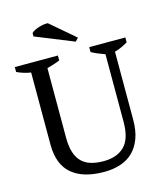

<svg xmlns="http://www.w3.org/2000/svg" viewBox="-130 -989 932 1094"><g transform="rotate(-15 336.0 -442.0)"><path d="M10 -700H264V-671Q245 -663 226 -657Q207 -651 188 -646V-237Q188 -184 199.5 -148.5Q211 -113 233 -91.5Q255 -70 287.5 -60.5Q320 -51 361 -51Q440 -51 484 -94.5Q528 -138 528 -238V-637Q505 -645 485 -653.5Q465 -662 449 -671V-700H662V-671Q643 -660 623.5 -651Q604 -642 584 -637V-236Q584 -172 567 -126Q550 -80 519.5 -50Q489 -20 445.5 -5.5Q402 9 349 9Q224 9 158 -47.5Q92 -104 92 -221V-646Q51 -652 10 -671ZM401 -769 383 -750 158 -841V-861Q164 -868 177 -874.5Q190 -881 205 -885.5Q220 -890 234 -892Q243 -893 250 -893Q253 -893 256 -893Z"/></g></svg>

Font: PTSerif
Style: Regular
Weight: 400
Designer: A.Korolkova, O.Umpeleva, V.Yefimov
Foundry: ParaType Ltd
Version: Version 1.000W OFL; ttfautohint (v1.2) -l 8 -r 50 -G 200 -x 